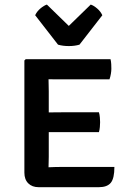

<svg xmlns="http://www.w3.org/2000/svg" viewBox="-20 -798 551 819"><path d="M468 -86Q468 -37 452.5 -18.2Q437 0.5 401.5 0.5H145Q117 0.5 100.5 -16Q84 -32.5 84 -61.5V-540L89.5 -545.5H451.5Q454 -534.5 454.5 -524Q455 -513.5 455 -504.5Q455 -495.5 453 -483.2Q451 -471 447 -459.5H244.5Q234.5 -459.5 218.8 -459.5Q203 -459.5 187 -460Q187 -448 187.5 -435.8Q188 -423.5 188 -408V-318.5Q204 -318.5 219.5 -318.8Q235 -319 244.5 -319H402Q405 -309 406 -297Q407 -285 407 -277Q407 -268 406 -256.2Q405 -244.5 402 -234.5H244.5Q235 -234.5 219.5 -234.5Q204 -234.5 188 -234.5V-129.5Q188 -116.5 187.5 -105.2Q187 -94 187 -84.5Q200.5 -85 214.2 -85.5Q228 -86 247.5 -86ZM227.5 -607.5 130 -733Q137.5 -749.5 152.5 -762Q167.5 -774.5 180 -778.5L273.5 -687.5L367 -778.5Q379.5 -774.5 394.2 -762Q409 -749.5 416.5 -733L319 -607.5Q298.5 -601.5 273.5 -601.5Q248 -601.5 227.5 -607.5Z"/></svg>

Font: Signika SC
Style: Regular
Weight: 400
Designer: Anna Giedryś
Foundry: Anna Giedryś
Version: Version 2.000; ttfautohint (v1.8.3) -l 8 -r 50 -G 200 -x 9 -